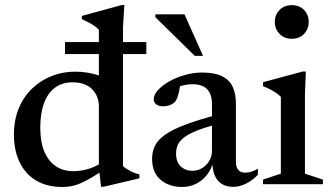

<svg xmlns="http://www.w3.org/2000/svg" viewBox="-20 -734 1322 765"><path d="M374 -309.5Q374 -351 347 -378.5Q320 -406 268.5 -406Q228 -406 199.2 -384.8Q170.5 -363.5 155.5 -323.2Q140.5 -283 140.5 -225Q140.5 -168 157 -129.5Q173.5 -91 202.8 -71.5Q232 -52 272 -52Q306 -52 338.2 -62.8Q370.5 -73.5 400.5 -97.5L401 -62Q367.5 -40 343 -25.5Q318.5 -11 299.2 -3Q280 5 263.2 8Q246.5 11 229 11Q166.5 11 123.2 -15.2Q80 -41.5 57.8 -88.5Q35.5 -135.5 35.5 -196.5Q35.5 -256.5 55 -303Q74.5 -349.5 108.8 -382Q143 -414.5 186.8 -431.5Q230.5 -448.5 279.5 -448.5Q304.5 -448.5 328.8 -444.5Q353 -440.5 378.5 -432Q404 -423.5 432.5 -409.5L374 -388V-615Q367.5 -623 357.5 -630Q347.5 -637 334.5 -644Q321.5 -651 306 -658V-670.5L465 -714H475.5L470 -625.5V-72.5Q474.5 -67.5 482.2 -62.5Q490 -57.5 499 -52.8Q508 -48 517.2 -44.5Q526.5 -41 535.5 -39V-23.5L393.5 10H382.5L374 -67ZM239 -518.5V-566.5H563V-518.5Z M851.5 -278 857.5 -242Q803 -228.5 768.8 -215.2Q734.5 -202 715.2 -187.8Q696 -173.5 688.8 -157.5Q681.5 -141.5 681.5 -122.5Q681.5 -88.5 700.2 -71Q719 -53.5 746.5 -53.5Q768 -53.5 785.8 -64.5Q803.5 -75.5 814 -93.5Q824.5 -111.5 824.5 -133.5V-322Q824.5 -357 806 -377.8Q787.5 -398.5 746 -398.5Q730.5 -398.5 711.8 -394.5Q693 -390.5 676.5 -382.5L699.5 -408.5Q697.5 -389.5 694.2 -373.5Q691 -357.5 687 -346.2Q683 -335 677.5 -328.5Q669.5 -320 656.8 -315.2Q644 -310.5 630.5 -310.5Q612.5 -310.5 602.5 -318.2Q592.5 -326 592.5 -338.5Q592.5 -356 609.2 -374.8Q626 -393.5 654.2 -409.5Q682.5 -425.5 716.8 -435.2Q751 -445 786.5 -445Q835.5 -445 865 -430.2Q894.5 -415.5 907.2 -387.8Q920 -360 920 -321V-89.5Q920 -74.5 924.5 -65Q929 -55.5 937 -50.8Q945 -46 957.5 -46Q969 -46 981.8 -50Q994.5 -54 1007.5 -62V-37.5Q983.5 -13 958 -1.2Q932.5 10.5 909.5 10.5Q882 10.5 863.5 -1.2Q845 -13 835.8 -34.8Q826.5 -56.5 826 -86L829.5 -89.5Q822 -59 804 -36.5Q786 -14 760.8 -1.5Q735.5 11 706 11Q653.5 11 619.8 -17.8Q586 -46.5 586 -101.5Q586 -130 597.2 -153Q608.5 -176 637.2 -196.8Q666 -217.5 718.2 -237.2Q770.5 -257 851.5 -278ZM789 -511.5H756L599 -665.5V-677H715Z M1142.5 -579.5Q1112.5 -579.5 1093.8 -599Q1075 -618.5 1075 -647Q1075 -675 1093.8 -694.2Q1112.5 -713.5 1142.5 -713.5Q1173 -713.5 1191.5 -694.2Q1210 -675 1210 -647Q1210 -618.5 1191.5 -599Q1173 -579.5 1142.5 -579.5ZM1198.5 -449 1195 -359.5V-42L1266.5 -18.5V0H1028V-18.5L1099 -42V-348Q1093 -355 1082 -362.5Q1071 -370 1057 -377.5Q1043 -385 1028 -390.5V-406.5L1186 -449Z"/></svg>

Font: Newsreader 24pt Medium
Style: Regular
Weight: 500
Designer: Hugues Gentile
Foundry: Production Type
Version: Version 1.003